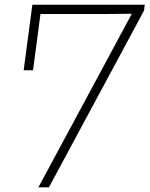

<svg xmlns="http://www.w3.org/2000/svg" viewBox="-20 -800 640 820"><path d="M81.1 -500 118.2 -779.8H598.1L595.2 -754.9L189 0H144L543 -741.2L424.8 -740.2H152.8L121.1 -500Z"/></svg>

Font: Cooper Hewitt
Style: Light Italic
Weight: 704
Designer: Village Type and Design LLC
Foundry: Cooper Hewitt Smithsonian Design Museum
Version: 1.000